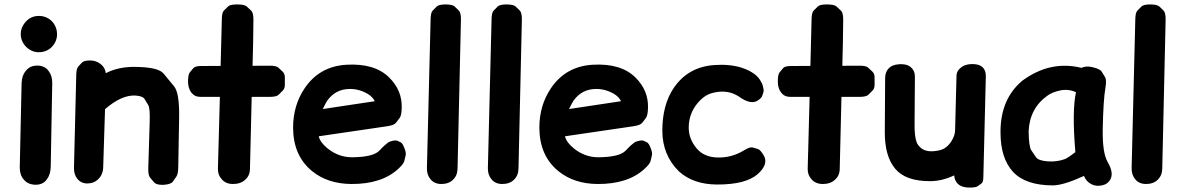

<svg xmlns="http://www.w3.org/2000/svg" viewBox="-20 -806 5315 863"><path d="M96.7 -488.3Q78.1 -466.8 77.1 -431.6L68.8 -54.2Q68.4 -20 86.9 1Q105.5 23.9 140.1 24.4Q173.3 24.4 190.4 0.5Q207.5 -22 208 -57.1L214.8 -431.6Q215.3 -465.3 198.7 -486.8Q181.6 -510.7 148.9 -511.2Q115.2 -511.7 96.7 -488.3ZM153.3 -734.4Q130.9 -734.4 111.3 -722.2Q94.7 -710.4 84 -692.4Q73.2 -673.8 73.2 -652.8Q73.2 -630.4 85 -611.3Q95.7 -593.8 113.3 -583Q130.9 -571.8 151.4 -571.3H154.3Q174.8 -571.3 191.4 -579.6Q207.5 -586.9 220.2 -603.5Q234.4 -622.6 236.3 -646V-647V-652.8Q236.3 -672.9 227.5 -690.4Q216.8 -711.9 196.3 -723.6Q177.7 -734.4 155.3 -734.4Z M385.3 -534.2Q357.4 -534.2 349.1 -525.4Q340.8 -516.6 332.3 -507.6Q323.7 -498.5 322.8 -472.2L312.5 -51.8Q312 -22 327.1 -2.9Q343.8 18.1 371.1 18.6Q401.4 19 421.4 -0.5Q442.9 -21.5 443.8 -53.7L452.1 -315.4Q527.3 -380.4 588.9 -376.5Q621.6 -374.5 629.9 -360.8Q638.2 -347.2 646.5 -333.5Q654.8 -319.8 652.8 -257.3L646.5 -51.3Q645.5 -18.6 654.5 -7.8Q663.6 2.9 672.6 13.7Q681.6 24.4 709 24.9Q714.4 24.9 720.2 24.4Q749.5 21.5 757.3 10Q765.1 -1.5 772.9 -12.7Q780.8 -23.9 781.2 -54.7L785.2 -280.3Q786.6 -388.7 762.7 -417.7Q738.8 -446.8 714.8 -475.8Q690.9 -504.9 582.5 -505.4Q510.3 -505.4 455.6 -477.1Q452.6 -502.9 431.2 -519Q411.1 -534.2 385.3 -534.2Z M1045.4 -786.1Q1014.6 -786.1 1005.4 -777.1Q996.1 -768.1 986.8 -759Q977.5 -750 977.1 -720.2L971.7 -509.8Q924.3 -509.3 884.3 -509.3Q856.9 -509.3 849.1 -499.8Q841.3 -490.2 833.3 -480.7Q825.2 -471.2 825.2 -439.5Q825.2 -409.2 840.3 -389.6Q855 -370.6 880.4 -370.6H968.3L959.5 -47.9Q959 -19 976.6 -0.5Q994.1 20.5 1025.9 21Q1061 21.5 1082 2Q1103 -16.1 1103.5 -46.4L1111.3 -370.6H1192.4Q1222.7 -370.6 1232.2 -380.1Q1241.7 -389.6 1251 -398.9Q1260.3 -408.2 1260.3 -424.8Q1260.3 -441.4 1260.3 -458Q1260.3 -474.6 1250.5 -483.9Q1240.7 -493.2 1231 -502.2Q1221.2 -511.2 1189.5 -510.7L1115.2 -510.3Q1118.2 -605 1119.1 -716.8Q1119.1 -748.5 1109.1 -758.1Q1099.1 -767.6 1088.9 -776.9Q1078.6 -786.1 1045.4 -786.1Z M1721.7 -238.8Q1751.5 -243.2 1759.8 -254.2Q1768.1 -265.1 1776.4 -275.9Q1784.7 -286.6 1785.6 -319.8Q1788.6 -399.4 1729 -458Q1664.1 -522 1538.1 -515.1Q1416.5 -508.3 1349.6 -409.7Q1297.4 -332.5 1297.4 -231.9Q1297.9 -106.9 1381.8 -37.6Q1452.1 20 1558.1 21Q1695.8 22 1770.5 -47.4Q1793.9 -68.8 1797.1 -82Q1800.3 -95.2 1803.5 -108.4Q1806.6 -121.6 1793.9 -149.4Q1787.1 -163.6 1780.3 -166.7Q1773.4 -169.9 1766.6 -173.1Q1759.8 -176.3 1744.1 -172.9Q1730 -169.9 1723.4 -164.6Q1716.8 -159.2 1710 -153.6Q1703.1 -147.9 1685.1 -128.9Q1657.7 -100.1 1564 -99.1Q1502.4 -98.6 1452.6 -138.7Q1418.5 -166.5 1412.6 -193.4ZM1451.2 -354Q1488.8 -406.2 1553.2 -406.2Q1596.2 -406.2 1634.8 -382.8Q1655.3 -370.1 1664.6 -351.1L1430.7 -315.9Q1444.8 -344.7 1451.2 -354Z M1981 -786.1Q1951.7 -785.6 1942.9 -776.6Q1934.1 -767.6 1925 -758.5Q1916 -749.5 1915.5 -720.2L1898.9 -50.3Q1898.4 -20 1915 -0.5Q1931.6 20.5 1962.4 21Q1996.1 21.5 2016.1 2Q2036.1 -17.1 2036.6 -48.8L2051.8 -716.8Q2052.2 -748.5 2042.7 -758.1Q2033.2 -767.6 2023.4 -776.9Q2013.7 -786.1 1981 -786.1Z M2254.9 -786.1Q2225.6 -785.6 2216.8 -776.6Q2208 -767.6 2199 -758.5Q2189.9 -749.5 2189.5 -720.2L2172.9 -50.3Q2172.4 -20 2189 -0.5Q2205.6 20.5 2236.3 21Q2270 21.5 2290 2Q2310.1 -17.1 2310.5 -48.8L2325.7 -716.8Q2326.2 -748.5 2316.7 -758.1Q2307.1 -767.6 2297.4 -776.9Q2287.6 -786.1 2254.9 -786.1Z M2828.6 -238.8Q2858.4 -243.2 2866.7 -254.2Q2875 -265.1 2883.3 -275.9Q2891.6 -286.6 2892.6 -319.8Q2895.5 -399.4 2835.9 -458Q2771 -522 2645 -515.1Q2523.4 -508.3 2456.5 -409.7Q2404.3 -332.5 2404.3 -231.9Q2404.8 -106.9 2488.8 -37.6Q2559.1 20 2665 21Q2802.7 22 2877.4 -47.4Q2900.9 -68.8 2904.1 -82Q2907.2 -95.2 2910.4 -108.4Q2913.6 -121.6 2900.9 -149.4Q2894 -163.6 2887.2 -166.7Q2880.4 -169.9 2873.5 -173.1Q2866.7 -176.3 2851.1 -172.9Q2836.9 -169.9 2830.3 -164.6Q2823.7 -159.2 2816.9 -153.6Q2810.1 -147.9 2792 -128.9Q2764.6 -100.1 2670.9 -99.1Q2609.4 -98.6 2559.6 -138.7Q2525.4 -166.5 2519.5 -193.4ZM2558.1 -354Q2595.7 -406.2 2660.2 -406.2Q2703.1 -406.2 2741.7 -382.8Q2762.2 -370.1 2771.5 -351.1L2537.6 -315.9Q2551.8 -344.7 2558.1 -354Z M3203.6 -98.1Q3145 -100.1 3112.3 -137.7Q3074.2 -182.6 3075.7 -236.3Q3077.1 -294.9 3113.3 -339.8Q3144 -377.9 3180.7 -387.7Q3248 -406.2 3300.3 -372.6Q3356 -332 3388.2 -355.5Q3402.8 -366.2 3405.5 -374Q3408.2 -381.8 3410.9 -389.4Q3413.6 -397 3411.9 -405.3Q3410.2 -413.6 3408.4 -421.6Q3406.7 -429.7 3396 -446.8Q3374.5 -481 3314.5 -501.5Q3259.3 -518.6 3192.4 -513.7Q3074.2 -506.3 3009.3 -412.1Q2957 -335.9 2957 -218.3Q2957.5 -108.9 3031.2 -36.1Q3095.7 22.9 3202.6 23.4Q3331.5 23.9 3385.7 -23.4Q3435.5 -67.9 3413.1 -106.9Q3397.9 -132.8 3386.5 -136.2Q3375 -139.6 3363.3 -143.1Q3351.6 -146.5 3326.7 -131.8Q3324.2 -130.4 3321.8 -128.9Q3268.1 -96.2 3203.6 -98.1Z M3696.3 -786.1Q3665.5 -786.1 3656.2 -777.1Q3647 -768.1 3637.7 -759Q3628.4 -750 3627.9 -720.2L3622.6 -509.8Q3575.2 -509.3 3535.2 -509.3Q3507.8 -509.3 3500 -499.8Q3492.2 -490.2 3484.1 -480.7Q3476.1 -471.2 3476.1 -439.5Q3476.1 -409.2 3491.2 -389.6Q3505.9 -370.6 3531.2 -370.6H3619.1L3610.4 -47.9Q3609.9 -19 3627.4 -0.5Q3645 20.5 3676.8 21Q3711.9 21.5 3732.9 2Q3753.9 -16.1 3754.4 -46.4L3762.2 -370.6H3843.3Q3873.5 -370.6 3883.1 -380.1Q3892.6 -389.6 3901.9 -398.9Q3911.1 -408.2 3911.1 -424.8Q3911.1 -441.4 3911.1 -458Q3911.1 -474.6 3901.4 -483.9Q3891.6 -493.2 3881.8 -502.2Q3872.1 -511.2 3840.3 -510.7L3766.1 -510.3Q3769 -605 3770 -716.8Q3770 -748.5 3760 -758.1Q3750 -767.6 3739.7 -776.9Q3729.5 -786.1 3696.3 -786.1Z M4338.9 37.1Q4366.2 37.1 4374.5 31Q4382.8 24.9 4391.1 19Q4399.4 13.2 4399.9 -8.3L4411.1 -463.4Q4411.6 -489.7 4396 -504.4Q4381.8 -517.6 4351.6 -518.1Q4320.3 -518.1 4301.8 -504.4Q4279.8 -488.8 4279.3 -465.3L4272.9 -219.2Q4272 -195.8 4256.8 -171.9Q4234.9 -136.7 4200.2 -129.9Q4147.5 -118.7 4121.1 -139.6Q4105 -152.3 4099.6 -168Q4090.3 -193.8 4090.8 -249.5L4092.3 -462.4Q4092.3 -488.3 4074.2 -503.9Q4059.1 -517.6 4029.3 -517.6Q4024.9 -517.6 4020 -517.1Q3989.3 -514.6 3975.1 -499.5Q3958.5 -482.9 3958.5 -454.1L3957 -214.4Q3956.1 -104 4003.9 -47.4Q4050.3 8.3 4159.7 8.3Q4213.9 8.3 4268.6 -17.6Q4272 12.7 4293 26.4Q4309.6 37.1 4338.9 37.1Z M4852.1 -15.1Q4863.3 11.2 4885.7 22Q4907.2 33.2 4934.6 26.9Q4957.5 22 4968.8 3.9Q4980 -12.7 4975.6 -36.1Q4972.2 -54.7 4958 -79.1Q4935.1 -119.6 4936.5 -222.7Q4939 -356.9 4948.7 -411.6Q4954.6 -446.8 4947 -459.2Q4939.5 -471.7 4931.9 -483.9Q4924.3 -496.1 4891.1 -503.9Q4862.8 -511.2 4840.8 -501Q4700.7 -535.6 4575.2 -443.4Q4475.6 -359.9 4477.1 -209Q4477.5 -93.8 4533.7 -33.2Q4590.3 27.3 4713.4 27.3Q4759.8 26.9 4852.1 -15.1ZM4690.4 -80.6Q4647.5 -83.5 4636.7 -99.4Q4626 -115.2 4615.2 -130.9Q4604.5 -146.5 4603.5 -215.8Q4607.9 -320.3 4689.9 -377.4Q4709 -391.1 4742.7 -398.9Q4780.8 -407.7 4816.4 -391.6Q4797.9 -308.1 4813.5 -122.1Q4777.8 -94.7 4764.6 -90.3Q4730.5 -78.1 4690.4 -80.6Z M5148.4 -786.1Q5119.1 -785.6 5110.4 -776.6Q5101.6 -767.6 5092.5 -758.5Q5083.5 -749.5 5083 -720.2L5066.4 -50.3Q5065.9 -20 5082.5 -0.5Q5099.1 20.5 5129.9 21Q5163.6 21.5 5183.6 2Q5203.6 -17.1 5204.1 -48.8L5219.2 -716.8Q5219.7 -748.5 5210.2 -758.1Q5200.7 -767.6 5190.9 -776.9Q5181.2 -786.1 5148.4 -786.1Z"/></svg>

Font: Comic Relief
Style: Bold
Weight: 700
Designer: Jeff Davis
Foundry: Loudifier
Version: Version 1.200; ttfautohint (v1.8.4.7-5d5b)